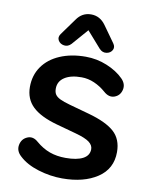

<svg xmlns="http://www.w3.org/2000/svg" viewBox="-99 -989 832 1070"><g transform="rotate(10 317.0 -454.0)"><path d="M83.4 -69.4Q52.4 -97 59.1 -132Q65.8 -167 97.1 -180.2Q128.4 -193.5 158.4 -166.6Q195.6 -134.8 236.2 -120.1Q276.7 -105.4 326.8 -105.4Q390.4 -105.4 424.9 -123.7Q459.4 -142 459.4 -178.1Q459.4 -200.4 436.9 -217.6Q414.3 -234.7 358.8 -249.9L246.8 -280.7Q152 -307 107.3 -350Q62.6 -392.9 62.6 -461Q62.6 -527.2 97.5 -576.9Q132.4 -626.6 195.5 -653.5Q258.7 -680.4 340.5 -680.4Q403.7 -680.4 461.2 -656.7Q518.8 -633 555.4 -596.4Q583.6 -568.2 575.7 -534.6Q567.7 -501 536.8 -489.7Q505.8 -478.4 474.5 -506.7Q445 -532.6 409.9 -547.9Q374.8 -563.2 337.9 -563.4Q277.4 -563.8 241.9 -540.9Q206.3 -517.9 206.3 -476.2Q206.3 -455.9 214.7 -443.3Q223.1 -430.7 242.9 -421.1Q262.7 -411.6 300.4 -401L411.6 -370.2Q512.2 -342.3 558 -301.1Q603.8 -260 603.8 -186.8Q603.8 -91.9 526.8 -40.7Q449.7 10.4 327.6 10.4Q259.6 10.4 191.8 -10.5Q124 -31.3 83.4 -69.4ZM180.4 -780.5 247.5 -873.3Q278 -917.8 329.1 -917.8Q379.4 -917.8 411.5 -873.3L477.8 -780.5Q492 -760.7 481.9 -742.8Q471.7 -725 449.4 -721.7Q427 -718.4 409.4 -737L329.1 -828.3L249.6 -737Q232 -718.4 209.6 -721.7Q187.3 -725 176.7 -742.8Q166.2 -760.7 180.4 -780.5Z"/></g></svg>

Font: SN Pro Thin
Style: Regular
Weight: 200
Designer: Tobias Whetton
Foundry: Supernotes
Version: Version 1.003;Glyphs 3.3 (3324)